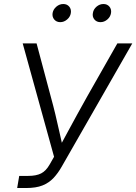

<svg xmlns="http://www.w3.org/2000/svg" viewBox="-20 -946 686 966"><path d="M66.4 0 76.7 -61H122.1Q162.1 -61 186.8 -73.5Q211.4 -85.9 230 -118.7L252 -157.2L94.2 -727.5H164.1L234.9 -461.9Q248 -414.6 258.3 -371.6Q268.6 -328.6 277.8 -286.9Q287.1 -245.1 296.9 -202.1H277.3Q300.8 -245.1 323 -286.6Q345.2 -328.1 369.1 -371.3Q393.1 -414.6 419.4 -461.9L570.3 -727.5H645.5L291 -108.4Q272 -74.7 249 -50.3Q226.1 -25.9 193.6 -12.9Q161.1 0 110.8 0ZM485.4 -834.5Q466.3 -834.5 455.1 -847.9Q443.8 -861.3 447.3 -880.4Q450.2 -899.4 465.8 -912.6Q481.4 -925.8 500.5 -925.8Q519.5 -925.8 530.5 -912.6Q541.5 -899.4 538.6 -880.4Q535.6 -861.3 520 -847.9Q504.4 -834.5 485.4 -834.5ZM283.2 -834.5Q264.2 -834.5 252.9 -847.9Q241.7 -861.3 244.6 -880.4Q248 -899.4 263.7 -912.6Q279.3 -925.8 298.3 -925.8Q317.4 -925.8 328.4 -912.6Q339.4 -899.4 336.4 -880.4Q333.5 -861.3 317.6 -847.9Q301.8 -834.5 283.2 -834.5Z"/></svg>

Font: Inter 24pt Light
Style: Italic
Weight: 300
Italic angle: -9.3988°
Designer: Rasmus Andersson
Foundry: rsms
Version: Version 4.001;git-66647c0bb